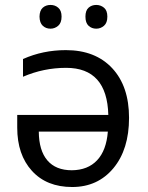

<svg xmlns="http://www.w3.org/2000/svg" viewBox="-20 -748 599 778"><path d="M271 -58.1Q335.9 -58.6 373.5 -98.6Q411.1 -138.7 417 -214.8H137.2Q137.7 -138.2 171.9 -98.1Q206.1 -58.1 271 -58.1ZM247.1 -544.9Q366.2 -544.9 434.6 -471.7Q502.9 -398.4 502.9 -270.5Q502.9 -142.6 439.5 -66.4Q376 9.8 272.5 9.8Q168.9 9.8 109.4 -55.7Q49.8 -121.1 49.8 -231V-282.2H418.9Q414.1 -473.1 248 -473.1Q156.7 -473.1 73.2 -437V-508.8Q153.8 -544.9 247.1 -544.9ZM326.2 -680.7Q326.2 -705.6 338.9 -716.8Q351.6 -728 370.1 -728Q387.7 -728 401.4 -716.8Q415 -705.6 415 -680.7Q415 -655.3 401.4 -643.6Q387.7 -631.8 370.1 -631.8Q351.6 -631.8 338.9 -643.6Q326.2 -655.3 326.2 -680.7ZM140.1 -680.7Q140.6 -705.6 153.3 -716.8Q166 -728 184.6 -728Q203.1 -728 215.8 -716.8Q229.5 -705.6 229.5 -680.7Q229.5 -655.3 215.8 -643.6Q202.1 -631.8 184.6 -631.8Q166 -631.8 153.3 -643.6Q140.6 -655.3 140.1 -680.7Z"/></svg>

Font: OpenSans
Style: Regular
Weight: 400
Foundry: Ascender Corporation
Version: Version 1.10